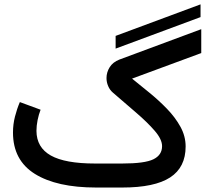

<svg xmlns="http://www.w3.org/2000/svg" viewBox="-20 -839 951 859"><path d="M877.2 -762.5 497.3 -621.5V-678.4L877.2 -819.5ZM526.4 -107.4Q627.9 -107.4 666.5 -126.5Q705.1 -145.5 705.1 -185.1Q705.1 -215.8 672.1 -253.9Q639.2 -292 588.6 -335.4Q538.1 -378.9 484.9 -424.8Q471.2 -436.5 463.9 -453.9Q456.5 -471.2 456.5 -489.7Q456.5 -515.6 470.7 -538.3Q484.9 -561 513.7 -572.3L880.4 -708.5V-601.6L570.8 -487.3Q606.9 -458 648.4 -424.3Q689.9 -390.6 726.8 -352.5Q763.7 -314.5 787.1 -272.2Q810.5 -230 810.5 -183.6Q810.5 -90.3 741.2 -45.2Q671.9 0 526.9 0H410.2Q233.9 0 136 -61Q38.1 -122.1 38.1 -246.1Q38.1 -282.7 46.9 -317.1Q55.7 -351.6 68.8 -382.3L161.6 -348.1Q153.3 -327.1 148.2 -301.8Q143.1 -276.4 143.1 -253.4Q143.6 -179.2 207.3 -143.3Q271 -107.4 405.3 -107.4Z"/></svg>

Font: Vazir Medium FD
Style: Medium-FD
Weight: 500
Designer: Saber Rastikerdar
Foundry: Saber Rastikerdar
Version: Version 30.0.0